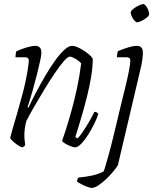

<svg xmlns="http://www.w3.org/2000/svg" viewBox="-20 -726 759 946"><path d="M90 0Q85 0 71.5 -8.5Q58 -17 45.5 -28Q33 -39 30 -46Q33 -59 42 -90.5Q51 -122 64 -166Q77 -210 90 -259Q99 -292 106.5 -328Q114 -364 118 -392Q122 -420 122 -428Q122 -444 103 -444H56Q56 -450 57.5 -459.5Q59 -469 61 -474Q90 -486 113.5 -493Q137 -500 156 -500Q168 -500 176 -492Q184 -484 184 -466Q184 -455 178 -427Q172 -399 162.5 -361Q153 -323 141 -280.5Q129 -238 116 -199L120 -195Q136 -230 157.5 -270.5Q179 -311 202.5 -351.5Q226 -392 250 -425.5Q274 -459 296 -479.5Q318 -500 335 -500Q351 -500 374.5 -487.5Q398 -475 416.5 -459.5Q435 -444 437 -435Q437 -396 429 -347.5Q421 -299 408.5 -249.5Q396 -200 383.5 -157Q371 -114 362 -85.5Q353 -57 351 -51L362 -44Q371 -52 386.5 -74.5Q402 -97 418 -124.5Q434 -152 445 -175Q459 -175 464 -164Q458 -143 444 -115Q430 -87 413.5 -61Q397 -35 380 -17.5Q363 0 351 0Q343 0 328.5 -5.5Q314 -11 301.5 -18.5Q289 -26 286 -32Q291 -45 303.5 -84Q316 -123 331.5 -178Q347 -233 360 -294.5Q373 -356 380 -414Q367 -428 349.5 -437.5Q332 -447 324 -447Q314 -447 294 -424Q274 -401 249 -364Q224 -327 198 -284Q172 -241 148.5 -200.5Q125 -160 110 -130Q105 -113 102.5 -94.5Q100 -76 100 -58Q100 -46 101.5 -34.5Q103 -23 104 -12Q103 -9 100 -6Q97 -3 90 0ZM432 200Q425 200 410 194.5Q395 189 380 181Q365 173 359 168Q362 153 366 149Q408 145 437.5 138Q467 131 490 119Q494 112 501 87.5Q508 63 517.5 29Q527 -5 536 -43Q545 -81 553.5 -115Q562 -149 567 -172Q573 -199 582.5 -236Q592 -273 601 -311Q610 -349 616 -380.5Q622 -412 622 -428Q622 -444 603 -444H556Q556 -450 557.5 -459.5Q559 -469 561 -474Q590 -486 613.5 -493Q637 -500 656 -500Q668 -500 676 -492Q684 -484 684 -466Q684 -453 681 -431Q678 -409 673 -389L561 87Q556 97 540.5 116Q525 135 505.5 154Q486 173 466 186.5Q446 200 432 200ZM655 -616Q650 -616 642.5 -624.5Q635 -633 629.5 -644.5Q624 -656 624 -664Q624 -672 636.5 -682Q649 -692 664 -699Q679 -706 686 -706Q692 -706 699 -697Q706 -688 710.5 -676.5Q715 -665 715 -657Q715 -649 703.5 -639.5Q692 -630 677.5 -623Q663 -616 655 -616Z"/></svg>

Font: Texturina 72pt 72pt Thin
Style: Italic
Weight: 100
Italic angle: -11°
Designer: Guillermo Torres Carreño
Foundry: Omnibus-Type
Version: Version 1.002; ttfautohint (v1.8.3)